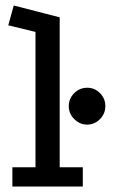

<svg xmlns="http://www.w3.org/2000/svg" viewBox="-20 -678 423 698"><path d="M25 0V-70H109V-562L10 -586L30 -658L197 -615V-70H281V0ZM297 -359Q324 -359 343.5 -339.5Q363 -320 363 -292Q363 -265 343.5 -245Q324 -225 297 -225Q270 -225 250 -245Q230 -265 230 -292Q230 -320 250 -339.5Q270 -359 297 -359Z"/></svg>

Font: Podkova Medium
Style: Regular
Weight: 500
Designer: Ilya Yudin
Foundry: Cyreal (www.cyreal.org)
Version: Version 2.103